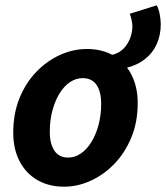

<svg xmlns="http://www.w3.org/2000/svg" viewBox="-20 -693 627 725"><path d="M454 -436 398 -485Q435 -491 457 -522Q479 -553 480 -594Q480 -603 477 -617Q474 -631 470 -641L572 -673Q580 -657 583.5 -637Q587 -617 587 -601Q587 -561 572 -527Q557 -493 527 -469.5Q497 -446 454 -436ZM222 12Q164 12 120.5 -13.5Q77 -39 53.5 -85Q30 -131 30 -192Q30 -264 53.5 -322Q77 -380 117 -421.5Q157 -463 206.5 -485.5Q256 -508 308 -508Q366 -508 409 -483Q452 -458 476 -411.5Q500 -365 500 -304Q500 -232 476 -174Q452 -116 412 -74.5Q372 -33 322.5 -10.5Q273 12 222 12ZM237 -98Q263 -98 285.5 -113.5Q308 -129 325 -156.5Q342 -184 352 -221Q362 -258 362 -301Q362 -347 344.5 -372.5Q327 -398 292 -398Q267 -398 244.5 -383Q222 -368 205 -340.5Q188 -313 178 -276Q168 -239 168 -195Q168 -150 185.5 -124Q203 -98 237 -98Z"/></svg>

Font: Source Sans 3
Style: Bold Italic
Weight: 700
Italic angle: -11°
Designer: Paul D. Hunt
Foundry: Adobe
Version: Version 3.052;hotconv 1.1.0;makeotfexe 2.6.0